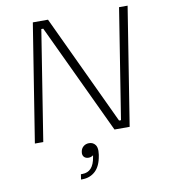

<svg xmlns="http://www.w3.org/2000/svg" viewBox="-103 -818 1037 1171"><g transform="rotate(-10 415.5 -232.5)"><path d="M64 0 180 -730H274L594 -49H606L714 -730H767L651 0H557L236 -681H224L116 0ZM303 265 308 233H317Q385 233 399 143L401 132Q388 142 372 142Q354 142 344 131Q336 122 336 108Q336 104 337 99Q340 79 354.5 67Q369 55 389 55Q415 55 429 75Q438 88 438 111Q438 122 436 136L435 141Q425 204 392 234.5Q359 265 311 265Z"/></g></svg>

Font: Sora ExtraLight
Style: Italic
Weight: 200
Designer: Jonathan Barnbrook, Juli√°n Moncada
Version: Version 1.000